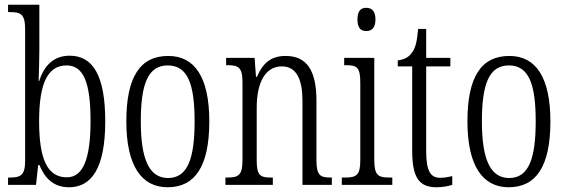

<svg xmlns="http://www.w3.org/2000/svg" viewBox="-20 -780 2386 810"><path d="M271 10C364 10 424 -67 424 -268C424 -463 371 -545 274 -545C205 -545 166 -502 145 -438H143C144 -474 146 -533 146 -569V-760H14V-729H21C67 -729 86 -722 86 -656V-101C86 -40 66 -31 22 -31H14V0H132L141 -84H146C169 -28 206 10 271 10ZM262 -32C179 -32 145 -110 145 -269C145 -428 181 -504 261 -504C333 -504 362 -430 362 -270C362 -106 329 -32 262 -32Z M687 10C802 10 863 -77 863 -268C863 -453 802 -544 690 -544C570 -544 513 -454 513 -268C513 -79 578 10 687 10ZM689 -29C608 -29 574 -111 574 -268C574 -425 604 -504 688 -504C772 -504 801 -425 801 -268C801 -112 772 -29 689 -29Z M931 0H1131V-31H1125C1079 -31 1063 -38 1063 -103V-326C1063 -433 1100 -500 1169 -500C1232 -500 1256 -443 1256 -355V0H1380V-31H1376C1331 -31 1315 -39 1315 -105V-355C1315 -486 1272 -544 1185 -544C1125 -544 1090 -516 1064 -456H1060L1054 -536H934V-505H939C985 -505 1003 -497 1003 -433V-105C1003 -39 985 -31 938 -31H931Z M1525 -649C1547 -649 1564 -661 1564 -698C1564 -735 1547 -747 1525 -747C1503 -747 1488 -735 1488 -698C1488 -661 1503 -649 1525 -649ZM1422 0H1635V-31H1624C1575 -31 1559 -40 1559 -106V-536H1432V-505H1440C1487 -505 1500 -495 1500 -430V-104C1500 -40 1483 -31 1435 -31H1422Z M1822 10C1848 10 1872 5 1888 0V-37C1870 -33 1857 -30 1837 -30C1797 -30 1778 -57 1778 -142V-500H1880V-536H1778V-658H1744C1739 -606 1734 -578 1717 -557C1705 -539 1686 -529 1658 -525V-500H1719V-143C1719 -28 1750 10 1822 10Z M2126 10C2241 10 2302 -77 2302 -268C2302 -453 2241 -544 2129 -544C2009 -544 1952 -454 1952 -268C1952 -79 2017 10 2126 10ZM2128 -29C2047 -29 2013 -111 2013 -268C2013 -425 2043 -504 2127 -504C2211 -504 2240 -425 2240 -268C2240 -112 2211 -29 2128 -29Z"/></svg>

Font: Noto Serif Armenian ExtraCondensed Light
Style: Regular
Weight: 300
Width: 2
Designer: Monotype Design Team
Foundry: Monotype Imaging Inc.
Version: Version 2.008